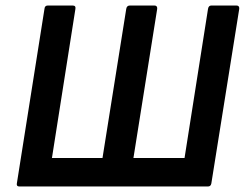

<svg xmlns="http://www.w3.org/2000/svg" viewBox="-20 -675 886 695"><path d="M50 0Q39 0 41 -11L141 -643Q142 -655 153 -655H243Q255 -655 253 -643L168 -103H351L437 -643Q439 -655 450 -655H539Q550 -655 549 -643L463 -103H648L733 -643Q735 -655 745 -655H836Q847 -655 846 -643L745 -11Q743 0 733 0Z"/></svg>

Font: Sofia Sans Semi Condensed
Style: Bold Italic
Weight: 700
Italic angle: -9°
Version: Version 4.100